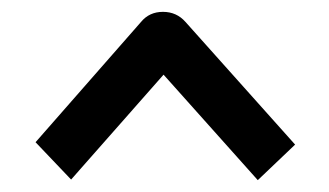

<svg xmlns="http://www.w3.org/2000/svg" viewBox="-20 -676 556 324"><path d="M415 -372 256 -550 100 -373 40 -436 218 -639Q232 -656 255 -656Q278 -656 293 -639L478 -432Z"/></svg>

Font: Bruno Ace
Style: Regular
Weight: 400
Version: Version 1.100; ttfautohint (v1.8.4.7-5d5b);gftools[0.9.27]